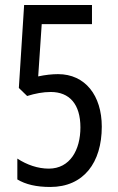

<svg xmlns="http://www.w3.org/2000/svg" viewBox="-20 -734 469 764"><path d="M211 -439C187 -439 160 -436 132 -430L146 -638H346V-714H76L55 -384L88 -352C120 -362 151 -368 182 -368C256 -368 300 -320 300 -227C300 -138 259 -63 174 -63C131 -63 87 -78 49 -103V-20C82 0 125 10 180 10C313 10 385 -87 385 -230C385 -354 319 -439 211 -439Z"/></svg>

Font: Noto Sans UI Condensed
Style: Regular
Weight: 400
Width: 3
Designer: Monotype Design Team
Foundry: Monotype Imaging Inc.
Version: Version 1.901